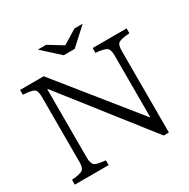

<svg xmlns="http://www.w3.org/2000/svg" viewBox="-194 -1057 1228 1246"><g transform="rotate(-30 420.0 -433.5)"><path d="M378.9 -763.2 252 -878.9H314L419.9 -814L525.9 -878.9H587.9L460.9 -763.2ZM21 -710H198.2L660.2 -136.2H664.1V-599.1Q664.1 -642.1 646 -654.8Q626 -668.9 564.9 -673.8V-710H819.3V-673.8Q752.9 -669.4 734.4 -654.8Q719.2 -643.1 719.2 -599.1V12.2H680.2L180.2 -625H176.3V-110.8Q176.3 -68.4 195.8 -53.7Q211.9 -42 274.9 -36.1V0H21V-36.1Q89.4 -42 105.5 -56.6Q121.1 -70.3 121.1 -110.8V-599.1Q121.1 -643.1 106 -655.8Q88.9 -670.4 21 -673.8Z"/></g></svg>

Font: BIZ UDPMincho
Style: Regular
Weight: 400
Designer: TypeBank Co., Ltd.
Foundry: Morisawa Inc.
Version: Version 1.06